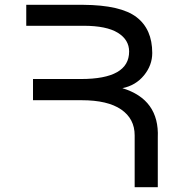

<svg xmlns="http://www.w3.org/2000/svg" viewBox="-20 -777 734 797"><path d="M488 -411Q642 -364 635 -206V0H539V-214V-215Q539 -284 483 -322.5Q427 -361 319 -361H117V-449H316Q516 -449 516 -563Q516 -612 469 -641Q422 -670 327 -670H325H89V-757H320H325Q481 -756 546.5 -706Q612 -656 612 -557Q612 -506 577.5 -464Q543 -422 488 -411Z"/></svg>

Font: Montserrat arm
Style: Regular
Weight: 400
Designer: Julieta Ulanovsky
Foundry: Julieta Ulanovsky
Version: Version 6.000;PS 006.000;hotconv 1.0.88;makeotf.lib2.5.64775